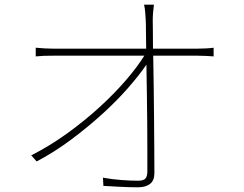

<svg xmlns="http://www.w3.org/2000/svg" viewBox="-20 -784 1040 817"><path d="M822 -577H631Q631 -623 630.5 -655Q630 -687 630 -699Q630 -716 631.5 -731.5Q633 -747 635 -764H593Q597 -747 598 -730Q599 -713 600 -699Q601 -687 601 -655Q601 -623 602 -577H206Q186 -577 170.5 -578Q155 -579 132 -581V-544Q153 -546 168 -546.5Q183 -547 206 -547H594Q565 -500 516 -443Q467 -386 403.5 -328Q340 -270 266 -216.5Q192 -163 113 -123L136 -97Q212 -137 283.5 -190.5Q355 -244 416.5 -300Q478 -356 526 -411Q574 -466 603 -509Q604 -451 605 -385.5Q606 -320 606.5 -258Q607 -196 607 -143V-54Q607 -34 599 -24.5Q591 -15 567 -15Q536 -15 496 -18Q456 -21 418 -28L420 7Q452 9 493.5 11Q535 13 567 13Q600 13 618.5 -1.5Q637 -16 637 -47Q637 -90 636.5 -152Q636 -214 635.5 -282.5Q635 -351 634 -420Q633 -489 632 -547H821Q838 -547 857.5 -546Q877 -545 889 -544V-581Q877 -579 857 -578Q837 -577 822 -577Z"/></svg>

Font: Spoqa Han Sans Neo Thin
Style: Regular
Weight: 100
Designer: [Spoqa Han Sans Neo] Dong-huui Kim  Younghwa Kang  Yujin Lee  [Noto Sans] Ryoko NISHIZUKA  (kana & ideographs); Paul D. 
Foundry: Spoqa (http://www.spoqa-han-sans.com)
Version: Version 1.100;hotconv 1.0.109;makeotfexe 2.5.65596